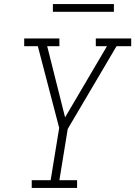

<svg xmlns="http://www.w3.org/2000/svg" viewBox="-20 -924 665 944"><path d="M136 0V-38H229L271 -295L166 -697H99V-735H272V-697H212L300 -347L506 -697H451V-735H625V-697H553L313 -290L272 -38H359V0ZM540 -866H240V-904H540Z"/></svg>

Font: Iosevka Slab XLtExObl
Style: Regular
Weight: 200
Width: 7
Italic angle: -9°
Monospace: yes
Designer: Belleve Invis
Foundry: Belleve Invis
Version: Version 11.1.1; ttfautohint (v1.8.3)